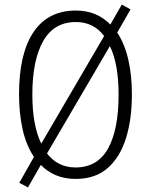

<svg xmlns="http://www.w3.org/2000/svg" viewBox="-20 -770 651 837"><path d="M555 -358Q555 -250 529 -167Q503 -84 449 -37Q395 10 310 10Q262 10 224 -6Q186 -22 158 -51L102 47L64 27L128 -86Q94 -137 78.5 -206.5Q63 -276 63 -359Q63 -536 126 -630Q189 -724 311 -724Q357 -724 394.5 -708.5Q432 -693 461 -663L511 -750L549 -729L491 -628Q523 -580 539 -511.5Q555 -443 555 -358ZM121 -358Q121 -223 160 -144L434 -613Q388 -674 311 -674Q215 -674 168 -590.5Q121 -507 121 -358ZM497 -358Q497 -491 459 -569L185 -101Q232 -40 309 -40Q405 -40 451 -122.5Q497 -205 497 -358Z"/></svg>

Font: Noto Sans Sinhala Condensed Light
Style: Regular
Weight: 300
Width: 3
Designer: Jelle Bosma - Monotype Design Team
Foundry: Monotype Imaging Inc.
Version: Version 2.006; ttfautohint (v1.8.4.7-5d5b)